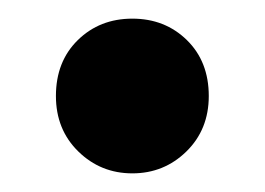

<svg xmlns="http://www.w3.org/2000/svg" viewBox="-20 -179 284 206"><path d="M40 -76Q40 -113 63.5 -136Q87 -159 122 -159Q157 -159 180.5 -136Q204 -113 204 -76Q204 -40 180 -16.5Q156 7 122 7Q88 7 64 -16.5Q40 -40 40 -76Z"/></svg>

Font: APTA Sans SemiBold
Style: Bold
Weight: 600
Version: Version 7.200